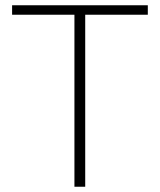

<svg xmlns="http://www.w3.org/2000/svg" viewBox="-20 -710 608 730"><path d="M542 -654H304V0H263V-654H26V-690H542Z"/></svg>

Font: Exo 2.0 Extra Light
Style: Regular
Weight: 250
Designer: Natanael Gama
Version: Version 1.001;PS 001.001;hotconv 1.0.70;makeotf.lib2.5.58329